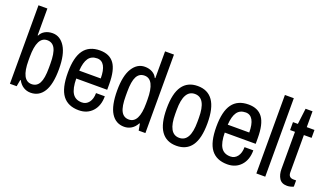

<svg xmlns="http://www.w3.org/2000/svg" viewBox="-70 -1186 2830 1662"><g transform="rotate(20 1345.0 -355.5)"><path d="M122 0H60V-723H142V-476H147Q160 -505 190 -521.5Q220 -538 259 -538Q329 -538 372.5 -469Q416 -400 416 -264Q416 -124 373.5 -56Q331 12 253 12Q217 12 187 -6.5Q157 -25 138 -61H133ZM236 -465Q142 -465 142 -278V-244Q142 -61 236 -61Q284 -61 307 -104Q330 -147 330 -244V-282Q330 -379 307 -422Q284 -465 236 -465Z M869 -291V-239H584Q585 -147 612.5 -104Q640 -61 699 -61Q739 -61 763.5 -93Q788 -125 788 -179H869Q869 -91 821.5 -39.5Q774 12 697 12Q597 12 547.5 -53.5Q498 -119 498 -263Q498 -404 547 -471Q596 -538 696 -538Q784 -538 826.5 -479.5Q869 -421 869 -291ZM585 -312H783Q783 -387 761 -426Q739 -465 696 -465Q643 -465 616.5 -427.5Q590 -390 585 -312Z M1246 0 1235 -61H1230Q1211 -25 1181 -6.5Q1151 12 1115 12Q1037 12 994.5 -56Q952 -124 952 -264Q952 -400 995.5 -469Q1039 -538 1109 -538Q1148 -538 1178 -521.5Q1208 -505 1221 -476H1226V-723H1308V0ZM1038 -282V-244Q1038 -147 1061 -104Q1084 -61 1132 -61Q1226 -61 1226 -244V-278Q1226 -465 1132 -465Q1084 -465 1061 -422Q1038 -379 1038 -282Z M1784 -263Q1784 -123 1736.5 -55.5Q1689 12 1596 12Q1503 12 1455.5 -55.5Q1408 -123 1408 -263Q1408 -403 1455.5 -470.5Q1503 -538 1596 -538Q1689 -538 1736.5 -470.5Q1784 -403 1784 -263ZM1494 -282V-244Q1494 -61 1596 -61Q1698 -61 1698 -244V-282Q1698 -465 1596 -465Q1494 -465 1494 -282Z M2237 -291V-239H1952Q1953 -147 1980.5 -104Q2008 -61 2067 -61Q2107 -61 2131.5 -93Q2156 -125 2156 -179H2237Q2237 -91 2189.5 -39.5Q2142 12 2065 12Q1965 12 1915.5 -53.5Q1866 -119 1866 -263Q1866 -404 1915 -471Q1964 -538 2064 -538Q2152 -538 2194.5 -479.5Q2237 -421 2237 -291ZM1953 -312H2151Q2151 -387 2129 -426Q2107 -465 2064 -465Q2011 -465 1984.5 -427.5Q1958 -390 1953 -312Z M2330 0V-723H2412V0Z M2674 -526V-453H2603V-109Q2603 -61 2650 -61H2674V-4Q2663 2 2646.5 6Q2630 10 2615 10Q2565 10 2543 -24.5Q2521 -59 2521 -111V-453H2476V-526H2521L2539 -672H2603V-526Z"/></g></svg>

Font: Archivo Narrow
Style: Regular
Weight: 400
Designer: Hector Gatti
Foundry: Omnibus-Type
Version: Version 1.003